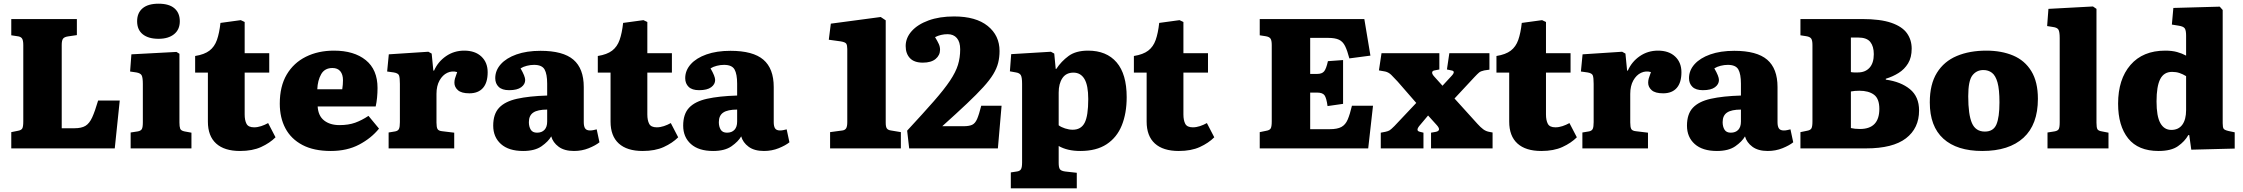

<svg xmlns="http://www.w3.org/2000/svg" viewBox="-20 -803 12136 1039"><path d="M41 0V-88L76 -95Q94 -98 100 -107Q106 -116 106 -146V-559Q106 -585 99 -595Q92 -605 74 -607L41 -612V-700H396V-613L348 -606Q328 -603 321 -593.5Q314 -584 314 -559V-109H383Q421 -109 442.5 -122Q464 -135 479 -168Q494 -201 511 -259H628L601 0Z M838 -593Q783 -593 752.5 -617.5Q722 -642 722 -688Q722 -733 751.5 -758Q781 -783 838 -783Q895 -783 924 -758Q953 -733 953 -688Q953 -643 922 -618Q891 -593 838 -593ZM687 0V-86L726 -92Q742 -95 747.5 -104.5Q753 -114 753 -141V-348Q753 -382 747 -394.5Q741 -407 718 -411L684 -416L691 -509L935 -522L951 -512V-140Q951 -118 955 -107Q959 -96 978 -92L1016 -85V0Z M1279 14Q1194 14 1149.5 -26.5Q1105 -67 1105 -145V-410H1036V-500Q1086 -508 1113.5 -529Q1141 -550 1154 -587Q1167 -624 1173 -679L1283 -694L1304 -684V-515H1437V-410H1304V-184Q1304 -152 1314 -133Q1324 -114 1355 -114Q1374 -114 1393.5 -120.5Q1413 -127 1431 -137L1471 -60Q1440 -29 1393 -7.5Q1346 14 1279 14Z M1770 14Q1678 14 1616.5 -18.5Q1555 -51 1524.5 -108.5Q1494 -166 1494 -242Q1494 -336 1531.5 -399.5Q1569 -463 1635.5 -496Q1702 -529 1787 -529Q1896 -529 1959.5 -477.5Q2023 -426 2023 -327Q2023 -301 2020.5 -275Q2018 -249 2013 -227H1699Q1702 -176 1734 -151Q1766 -126 1817 -126Q1866 -126 1902 -139Q1938 -152 1974 -176L2031 -107Q1989 -55 1923.5 -20.5Q1858 14 1770 14ZM1697 -320H1832Q1834 -333 1835 -345Q1836 -357 1836 -369Q1836 -400 1821.5 -417.5Q1807 -435 1779 -435Q1737 -435 1718 -401.5Q1699 -368 1697 -320Z M2083 0V-86L2119 -92Q2134 -95 2139 -105.5Q2144 -116 2144 -142V-349Q2144 -382 2139.5 -394.5Q2135 -407 2111 -411L2075 -416L2084 -509L2298 -523L2316 -513L2325 -421H2329Q2350 -469 2393.5 -499Q2437 -529 2492 -529Q2551 -529 2585 -497Q2619 -465 2619 -412Q2619 -356 2593.5 -327Q2568 -298 2520 -298Q2477 -298 2458 -315Q2439 -332 2439 -355Q2439 -367 2442 -378Q2445 -389 2454 -413Q2426 -421 2400.5 -409Q2375 -397 2358.5 -367.5Q2342 -338 2342 -295V-140Q2342 -115 2347.5 -105Q2353 -95 2372 -93L2438 -85V0Z M2811 14Q2733 14 2691 -23.5Q2649 -61 2649 -123Q2649 -186 2681 -220Q2713 -254 2778 -268.5Q2843 -283 2941 -286V-350Q2941 -402 2927 -427Q2913 -452 2870 -452Q2851 -452 2831 -447Q2811 -442 2797 -433Q2822 -390 2822 -370Q2822 -347 2800.5 -331Q2779 -315 2735 -315Q2697 -315 2678.5 -333Q2660 -351 2660 -380Q2660 -422 2690 -455.5Q2720 -489 2775 -508.5Q2830 -528 2905 -528Q3027 -528 3083 -480Q3139 -432 3139 -332V-142Q3139 -119 3146.5 -108Q3154 -97 3173 -97Q3183 -97 3191.5 -99Q3200 -101 3209 -103L3224 -33Q3203 -16 3166 -1Q3129 14 3086 14Q3034 14 3003 -9Q2972 -32 2963 -65Q2947 -37 2910.5 -11.5Q2874 14 2811 14ZM2886 -85Q2912 -85 2926.5 -100.5Q2941 -116 2941 -145V-210Q2890 -210 2866 -194Q2842 -178 2842 -142Q2842 -118 2852 -101.5Q2862 -85 2886 -85Z M3458 14Q3373 14 3328.5 -26.5Q3284 -67 3284 -145V-410H3215V-500Q3265 -508 3292.5 -529Q3320 -550 3333 -587Q3346 -624 3352 -679L3462 -694L3483 -684V-515H3616V-410H3483V-184Q3483 -152 3493 -133Q3503 -114 3534 -114Q3553 -114 3572.5 -120.5Q3592 -127 3610 -137L3650 -60Q3619 -29 3572 -7.5Q3525 14 3458 14Z M3839 14Q3761 14 3719 -23.5Q3677 -61 3677 -123Q3677 -186 3709 -220Q3741 -254 3806 -268.5Q3871 -283 3969 -286V-350Q3969 -402 3955 -427Q3941 -452 3898 -452Q3879 -452 3859 -447Q3839 -442 3825 -433Q3850 -390 3850 -370Q3850 -347 3828.5 -331Q3807 -315 3763 -315Q3725 -315 3706.5 -333Q3688 -351 3688 -380Q3688 -422 3718 -455.5Q3748 -489 3803 -508.5Q3858 -528 3933 -528Q4055 -528 4111 -480Q4167 -432 4167 -332V-142Q4167 -119 4174.5 -108Q4182 -97 4201 -97Q4211 -97 4219.5 -99Q4228 -101 4237 -103L4252 -33Q4231 -16 4194 -1Q4157 14 4114 14Q4062 14 4031 -9Q4000 -32 3991 -65Q3975 -37 3938.5 -11.5Q3902 14 3839 14ZM3914 -85Q3940 -85 3954.5 -100.5Q3969 -116 3969 -145V-210Q3918 -210 3894 -194Q3870 -178 3870 -142Q3870 -118 3880 -101.5Q3890 -85 3914 -85Z M4472 0V-88L4539 -97Q4553 -99 4559 -109Q4565 -119 4565 -142V-538Q4565 -558 4559.5 -566.5Q4554 -575 4530 -579L4465 -588L4476 -675L4746 -711L4773 -693V-139Q4773 -116 4779.5 -107.5Q4786 -99 4801 -97L4855 -88V0Z M4900 0 4889 -96Q4977 -191 5033.5 -255.5Q5090 -320 5121 -366.5Q5152 -413 5164 -452Q5176 -491 5176 -536Q5176 -576 5158 -597Q5140 -618 5108 -618Q5071 -618 5040 -602Q5054 -579 5060.5 -564.5Q5067 -550 5067 -534Q5067 -504 5043 -484Q5019 -464 4974 -464Q4927 -464 4904 -488.5Q4881 -513 4881 -554Q4881 -598 4913.5 -634.5Q4946 -671 5005 -692.5Q5064 -714 5143 -714Q5261 -714 5325 -662.5Q5389 -611 5389 -527Q5389 -493 5381.5 -463Q5374 -433 5355 -401.5Q5336 -370 5301 -331.5Q5266 -293 5211.5 -241.5Q5157 -190 5079 -120H5194Q5224 -120 5240.5 -127.5Q5257 -135 5267.5 -159Q5278 -183 5290 -231H5400L5380 0Z M5450 216V130L5483 125Q5498 123 5504.5 113.5Q5511 104 5511 76V-349Q5511 -385 5504 -396.5Q5497 -408 5478 -411L5445 -417L5452 -510L5667 -523L5685 -513L5693 -430H5696Q5723 -471 5762.5 -500Q5802 -529 5868 -529Q5968 -529 6022.5 -465.5Q6077 -402 6077 -277Q6077 -190 6050.5 -124.5Q6024 -59 5968.5 -22.5Q5913 14 5826 14Q5756 14 5709 -13V78Q5709 103 5715.5 112.5Q5722 122 5744 125L5807 132V216ZM5785 -101Q5830 -101 5849.5 -138.5Q5869 -176 5869 -267Q5869 -341 5848.5 -375.5Q5828 -410 5789 -410Q5749 -410 5729 -380Q5709 -350 5709 -302V-125Q5722 -115 5743.5 -108Q5765 -101 5785 -101Z M6359 14Q6274 14 6229.5 -26.5Q6185 -67 6185 -145V-410H6116V-500Q6166 -508 6193.5 -529Q6221 -550 6234 -587Q6247 -624 6253 -679L6363 -694L6384 -684V-515H6517V-410H6384V-184Q6384 -152 6394 -133Q6404 -114 6435 -114Q6454 -114 6473.5 -120.5Q6493 -127 6511 -137L6551 -60Q6520 -29 6473 -7.5Q6426 14 6359 14Z M6797 0V-88L6831 -95Q6850 -98 6856 -107.5Q6862 -117 6862 -146V-559Q6862 -585 6855 -594.5Q6848 -604 6829 -607L6797 -612V-700H7363L7396 -502L7282 -487Q7271 -529 7259 -553.5Q7247 -578 7226 -588Q7205 -598 7167 -598H7070V-403H7108Q7134 -403 7145.5 -417Q7157 -431 7166 -472L7248 -478V-241L7164 -229Q7158 -273 7147.5 -287.5Q7137 -302 7107 -302H7070V-104H7177Q7217 -104 7239 -116Q7261 -128 7273 -156Q7285 -184 7296 -231H7410L7384 0Z M7452 0V-85L7478 -90Q7492 -93 7500 -98Q7508 -103 7526 -121L7644 -246L7543 -362Q7523 -384 7508.5 -398Q7494 -412 7476 -416L7442 -422L7456 -515H7769V-427L7743 -422Q7731 -420 7730 -411Q7729 -402 7742 -388L7786 -339L7834 -391Q7860 -418 7834 -422L7810 -427L7823 -515H8040V-426L8012 -422Q7993 -418 7984 -410.5Q7975 -403 7960 -387L7851 -270L7975 -133Q7992 -114 8007 -103Q8022 -92 8041 -89L8057 -86V0H7724V-85L7747 -89Q7783 -95 7755 -126L7708 -178L7666 -128Q7637 -96 7663 -90L7683 -85V0Z M8321 14Q8236 14 8191.5 -26.5Q8147 -67 8147 -145V-410H8078V-500Q8128 -508 8155.5 -529Q8183 -550 8196 -587Q8209 -624 8215 -679L8325 -694L8346 -684V-515H8479V-410H8346V-184Q8346 -152 8356 -133Q8366 -114 8397 -114Q8416 -114 8435.5 -120.5Q8455 -127 8473 -137L8513 -60Q8482 -29 8435 -7.5Q8388 14 8321 14Z M8543 0V-86L8579 -92Q8594 -95 8599 -105.5Q8604 -116 8604 -142V-349Q8604 -382 8599.5 -394.5Q8595 -407 8571 -411L8535 -416L8544 -509L8758 -523L8776 -513L8785 -421H8789Q8810 -469 8853.5 -499Q8897 -529 8952 -529Q9011 -529 9045 -497Q9079 -465 9079 -412Q9079 -356 9053.5 -327Q9028 -298 8980 -298Q8937 -298 8918 -315Q8899 -332 8899 -355Q8899 -367 8902 -378Q8905 -389 8914 -413Q8886 -421 8860.5 -409Q8835 -397 8818.5 -367.5Q8802 -338 8802 -295V-140Q8802 -115 8807.5 -105Q8813 -95 8832 -93L8898 -85V0Z M9271 14Q9193 14 9151 -23.5Q9109 -61 9109 -123Q9109 -186 9141 -220Q9173 -254 9238 -268.5Q9303 -283 9401 -286V-350Q9401 -402 9387 -427Q9373 -452 9330 -452Q9311 -452 9291 -447Q9271 -442 9257 -433Q9282 -390 9282 -370Q9282 -347 9260.5 -331Q9239 -315 9195 -315Q9157 -315 9138.5 -333Q9120 -351 9120 -380Q9120 -422 9150 -455.5Q9180 -489 9235 -508.5Q9290 -528 9365 -528Q9487 -528 9543 -480Q9599 -432 9599 -332V-142Q9599 -119 9606.5 -108Q9614 -97 9633 -97Q9643 -97 9651.5 -99Q9660 -101 9669 -103L9684 -33Q9663 -16 9626 -1Q9589 14 9546 14Q9494 14 9463 -9Q9432 -32 9423 -65Q9407 -37 9370.5 -11.5Q9334 14 9271 14ZM9346 -85Q9372 -85 9386.5 -100.5Q9401 -116 9401 -145V-210Q9350 -210 9326 -194Q9302 -178 9302 -142Q9302 -118 9312 -101.5Q9322 -85 9346 -85Z M9723 0V-88L9757 -95Q9776 -98 9782 -107.5Q9788 -117 9788 -146V-559Q9788 -585 9781 -594.5Q9774 -604 9755 -607L9723 -612V-700H10056Q10156 -700 10215 -679.5Q10274 -659 10299.5 -623Q10325 -587 10325 -540Q10325 -492 10305.5 -460Q10286 -428 10254 -408Q10222 -388 10185 -377V-372Q10266 -361 10315.5 -320.5Q10365 -280 10365 -205Q10365 -109 10294 -54.5Q10223 0 10078 0ZM10034 -411Q10074 -411 10097 -436.5Q10120 -462 10120 -510Q10120 -552 10101 -576Q10082 -600 10034 -600H9996V-413Q10005 -411 10014 -411Q10023 -411 10034 -411ZM10045 -105Q10150 -105 10150 -214Q10150 -269 10121 -290.5Q10092 -312 10042 -312Q10016 -312 9996 -308V-110Q10017 -105 10045 -105Z M10707 14Q10570 14 10496.5 -52.5Q10423 -119 10423 -249Q10423 -347 10461.5 -409Q10500 -471 10569 -500Q10638 -529 10729 -529Q10811 -529 10874 -502.5Q10937 -476 10972.5 -418Q11008 -360 11008 -268Q11008 -129 10930 -57.5Q10852 14 10707 14ZM10721 -91Q10767 -91 10783.5 -129.5Q10800 -168 10800 -249Q10800 -319 10789.5 -356.5Q10779 -394 10759.5 -409Q10740 -424 10713 -424Q10676 -424 10653.5 -395Q10631 -366 10631 -282Q10631 -183 10651 -137Q10671 -91 10721 -91Z M11060 0V-86L11098 -92Q11115 -95 11120.5 -104Q11126 -113 11126 -141V-597Q11126 -630 11119.5 -642Q11113 -654 11089 -657L11058 -662L11065 -755L11306 -768L11325 -755V-139Q11325 -113 11330 -104Q11335 -95 11354 -92L11390 -85V0Z M11661 14Q11551 14 11496.5 -54Q11442 -122 11442 -242Q11442 -374 11509 -451.5Q11576 -529 11697 -529Q11734 -529 11761 -521.5Q11788 -514 11810 -502V-610Q11810 -638 11803 -649Q11796 -660 11770 -664L11733 -670L11741 -760L11992 -767L12008 -749V-136Q12008 -114 12013 -106.5Q12018 -99 12040 -94L12073 -87V1L11838 7L11827 -72H11822Q11803 -38 11766 -12Q11729 14 11661 14ZM11730 -100Q11769 -100 11789.5 -128Q11810 -156 11810 -207V-391Q11792 -402 11774 -408Q11756 -414 11734 -414Q11690 -414 11670 -375Q11650 -336 11650 -254Q11650 -174 11670.5 -137Q11691 -100 11730 -100Z"/></svg>

Font: Literata 12pt ExtraBold
Style: Regular
Weight: 800
Designer: Latin by Veronika Burian and Jose Scaglione. Greek by Irene Vlachou. Cyrillic by Vera Evstafieva.
Foundry: TypeTogether
Version: Version 3.002